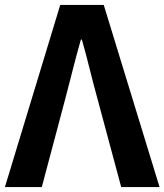

<svg xmlns="http://www.w3.org/2000/svg" viewBox="-25 -761 669 781"><path d="M-5 0H145L241 -361C263 -443 280 -517 304 -600H308C332 -517 348 -443 371 -361L468 0H624L397 -741H220Z"/></svg>

Font: Noto Sans CJK SC
Style: Bold
Weight: 700
Designer: Ryoko NISHIZUKA 西塚涼子 (kana, bopomofo & ideographs); Paul D. Hunt (Latin, Greek & Cyrillic); Sandoll Communications 산돌커뮤니
Foundry: Adobe
Version: Version 2.004;hotconv 1.0.118;makeotfexe 2.5.65603